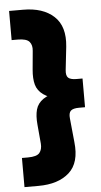

<svg xmlns="http://www.w3.org/2000/svg" viewBox="-57 -768 471 899"><g transform="rotate(-5 178.5 -318.0)"><path d="M87 96H21V-41H49Q91 -41 104 -57Q117 -73 115 -100L107 -190Q103 -232 111 -261Q119 -290 146 -308.5Q173 -327 225 -337V-299Q173 -311 146 -330Q119 -349 111 -378Q103 -407 107 -449L115 -536Q118 -563 104.5 -579Q91 -595 49 -595H21V-732H87Q180 -732 231.5 -684.5Q283 -637 273 -542L261 -434Q258 -407 269 -397Q280 -387 308 -387H336V-252H308Q280 -252 269 -242Q258 -232 261 -205L272 -94Q283 4 231.5 50Q180 96 87 96Z"/></g></svg>

Font: Outfit Thin Black
Style: Regular
Weight: 900
Version: Version 1.100;gftools[0.9.27]